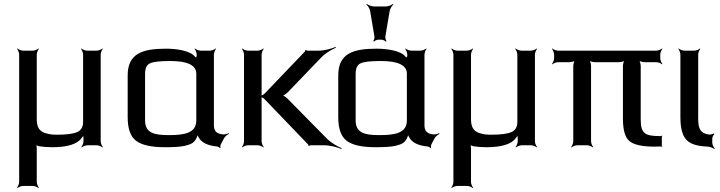

<svg xmlns="http://www.w3.org/2000/svg" viewBox="-20 -743 3680 982"><path d="M495 -20V-464C495 -473 501 -488 506 -493L504 -495C499 -490 484 -484 475 -484H425C416 -484 401 -490 396 -495L394 -493C399 -488 405 -473 405 -464V-119C405 -94 395 -77 376 -68C357 -59 322 -54 272 -54C249 -54 231 -56 216 -61C181 -70 168 -93 168 -134V-464C168 -473 174 -488 179 -493L177 -495C172 -490 157 -484 148 -484H98C89 -484 74 -490 69 -495L67 -493C72 -488 78 -473 78 -464V188C78 197 72 212 67 217L69 219C74 214 89 208 98 208H148C157 208 172 214 177 219L179 217C174 212 168 197 168 188V14C168 8 166 -2 163 -6L160 -3C163 0 174 3 180 5C200 8 222 10 246 10C325 10 376 -6 397 -37C401 -42 409 -50 410 -55L406 -56C405 -51 407 -42 407 -35V-20C407 -11 401 4 396 9L398 11C403 6 418 0 427 0H475C484 0 499 6 504 11L506 9C501 4 495 -11 495 -20Z M1074 -103V-464C1074 -473 1080 -488 1085 -493L1083 -495C1078 -490 1063 -484 1054 -484H1006C997 -484 982 -490 977 -495L975 -493C980 -488 986 -473 986 -464V-457C986 -454 982 -448 983 -446L986 -447C986 -449 980 -450 978 -452C954 -485 879 -494 829 -494C706 -494 633 -468 633 -357V-144C633 -85 647 -45 676 -23C705 -1 754 10 824 10C868 10 902 8 925 3C961 -6 972 -13 984 -35C988 -43 992 -54 992 -61L988 -60C988 -54 995 -41 1000 -34C1015 -12 1045 2 1089 6C1094 6 1103 11 1105 15L1108 13C1106 9 1107 0 1109 -4L1126 -36C1131 -45 1143 -55 1151 -58L1149 -62C1142 -58 1127 -54 1116 -56C1088 -60 1074 -72 1074 -103ZM843 -52C770 -52 722 -62 722 -127V-366C722 -393 730 -411 747 -419C763 -427 798 -431 851 -431C940 -431 984 -409 984 -366V-127C984 -61 921 -52 843 -52Z M1652 -34 1449 -240C1442 -247 1428 -256 1421 -256V-252C1428 -252 1442 -262 1449 -268L1624 -450C1644 -471 1678 -491 1698 -499L1696 -503C1676 -494 1639 -484 1610 -484H1553C1550 -484 1545 -486 1545 -488L1541 -486C1542 -485 1540 -479 1538 -478L1333 -264C1327 -257 1313 -252 1307 -252V-248C1313 -248 1327 -243 1333 -236L1554 -6C1556 -5 1558 1 1557 2L1561 4C1561 2 1566 0 1569 0H1638C1668 0 1706 10 1726 19L1728 15C1707 7 1673 -13 1652 -34ZM1318 -20V-464C1318 -473 1324 -488 1329 -493L1327 -495C1322 -490 1307 -484 1298 -484H1248C1239 -484 1224 -490 1219 -495L1217 -493C1222 -488 1228 -473 1228 -464V-20C1228 -11 1222 4 1217 9L1219 11C1224 6 1239 0 1248 0H1298C1307 0 1322 6 1327 11L1329 9C1324 4 1318 -11 1318 -20Z M2151 -103V-464C2151 -473 2157 -488 2162 -493L2160 -495C2155 -490 2140 -484 2131 -484H2083C2074 -484 2059 -490 2054 -495L2052 -493C2057 -488 2063 -473 2063 -464V-457C2063 -454 2059 -448 2060 -446L2063 -447C2063 -449 2057 -450 2055 -452C2031 -485 1956 -494 1906 -494C1783 -494 1710 -468 1710 -357V-144C1710 -85 1724 -45 1753 -23C1782 -1 1831 10 1901 10C1945 10 1979 8 2002 3C2038 -6 2049 -13 2061 -35C2065 -43 2069 -54 2069 -61L2065 -60C2065 -54 2072 -41 2077 -34C2092 -12 2122 2 2166 6C2171 6 2180 11 2182 15L2185 13C2183 9 2184 0 2186 -4L2203 -36C2208 -45 2220 -55 2228 -58L2226 -62C2219 -58 2204 -54 2193 -56C2165 -60 2151 -72 2151 -103ZM1920 -52C1847 -52 1799 -62 1799 -127V-366C1799 -393 1807 -411 1824 -419C1840 -427 1875 -431 1928 -431C2017 -431 2061 -409 2061 -366V-127C2061 -61 1998 -52 1920 -52ZM1951 -557 1973 -687C1975 -699 1985 -714 1992 -720L1990 -723C1983 -717 1965 -710 1953 -710H1893C1881 -710 1863 -717 1856 -723L1854 -720C1861 -714 1871 -699 1873 -687L1895 -557C1896 -549 1893 -537 1889 -533L1893 -530C1896 -535 1908 -540 1915 -540H1931C1938 -540 1950 -535 1953 -530L1957 -533C1953 -537 1950 -549 1951 -557Z M2716 -20V-464C2716 -473 2722 -488 2727 -493L2725 -495C2720 -490 2705 -484 2696 -484H2646C2637 -484 2622 -490 2617 -495L2615 -493C2620 -488 2626 -473 2626 -464V-119C2626 -94 2616 -77 2597 -68C2578 -59 2543 -54 2493 -54C2470 -54 2452 -56 2437 -61C2402 -70 2389 -93 2389 -134V-464C2389 -473 2395 -488 2400 -493L2398 -495C2393 -490 2378 -484 2369 -484H2319C2310 -484 2295 -490 2290 -495L2288 -493C2293 -488 2299 -473 2299 -464V188C2299 197 2293 212 2288 217L2290 219C2295 214 2310 208 2319 208H2369C2378 208 2393 214 2398 219L2400 217C2395 212 2389 197 2389 188V14C2389 8 2387 -2 2384 -6L2381 -3C2384 0 2395 3 2401 5C2421 8 2443 10 2467 10C2546 10 2597 -6 2618 -37C2622 -42 2630 -50 2631 -55L2627 -56C2626 -51 2628 -42 2628 -35V-20C2628 -11 2622 4 2617 9L2619 11C2624 6 2639 0 2648 0H2696C2705 0 2720 6 2725 11L2727 9C2722 4 2716 -11 2716 -20Z M3257 -131V-405C3257 -414 3253 -431 3248 -436L3246 -434C3251 -429 3268 -425 3277 -425H3337C3346 -425 3361 -419 3366 -414L3368 -416C3363 -421 3357 -436 3357 -445V-464C3357 -473 3363 -488 3368 -493L3366 -495C3361 -490 3346 -484 3337 -484H2834C2825 -484 2810 -490 2805 -495L2803 -493C2808 -488 2814 -473 2814 -464V-445C2814 -436 2808 -421 2803 -416L2805 -414C2810 -419 2825 -425 2834 -425H2892C2901 -425 2918 -429 2923 -434L2921 -436C2916 -431 2912 -414 2912 -405V-20C2912 -11 2906 4 2901 9L2903 11C2908 6 2923 0 2932 0H2983C2992 0 3007 6 3012 11L3014 9C3009 4 3003 -11 3003 -20V-405C3003 -414 2999 -431 2994 -436L2992 -434C2997 -429 3014 -425 3023 -425H3146C3155 -425 3172 -429 3177 -434L3175 -436C3170 -431 3166 -414 3166 -405V-137C3166 -78 3177 -39 3200 -21C3223 -2 3266 7 3329 7C3335 7 3353 6 3362 6C3364 6 3364 8 3365 9L3368 6C3367 6 3365 4 3365 3V-44C3365 -45 3367 -46 3368 -47L3365 -50C3364 -49 3363 -47 3362 -47H3358C3281 -47 3257 -58 3257 -131Z M3551 -136V-464C3551 -473 3557 -488 3562 -493L3560 -495C3555 -490 3540 -484 3531 -484H3480C3471 -484 3456 -490 3451 -495L3449 -493C3454 -488 3460 -473 3460 -464V-141C3460 -108 3464 -82 3471 -62C3489 -9 3535 4 3600 7C3611 7 3627 14 3633 19L3636 17C3630 11 3623 -3 3623 -13V-34C3623 -42 3629 -54 3634 -57L3631 -61C3627 -57 3612 -54 3604 -55C3563 -62 3551 -83 3551 -136Z"/></svg>

Font: Gamestation Storm
Style: Regular
Weight: 400
Designer: Jonas Hecksher
Foundry: Jonas Hecksher, Playtypeª, e-types AS
Version: Version 1.003